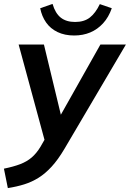

<svg xmlns="http://www.w3.org/2000/svg" viewBox="-50 -732 662 979"><path d="M-10 227 -30 128Q19 118 53 105Q87 92 111.5 71Q136 50 156 17L190 -42L184 7L45 -505H174L269 -111H240L462 -505H592L278 28Q246 82 213.5 117.5Q181 153 146.5 174.5Q112 196 73.5 208Q35 220 -10 227ZM328 -551Q280 -551 243.5 -568.5Q207 -586 185 -617.5Q163 -649 155 -690L218 -712Q232 -664 260 -642Q288 -620 333 -620Q379 -620 408 -642.5Q437 -665 459 -711L520 -690Q504 -644 475.5 -613Q447 -582 410 -566.5Q373 -551 328 -551Z"/></svg>

Font: Mulish ExtraLight
Style: Italic
Weight: 200
Italic angle: -9°
Designer: Vernon Adams
Foundry: Vernon Adams
Version: Version 3.603